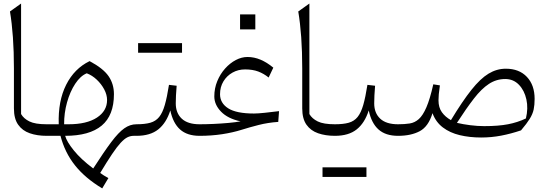

<svg xmlns="http://www.w3.org/2000/svg" viewBox="-20 -752 3052 1063"><path d="M96.7 -732.4V-120.6Q111.3 -95.2 143.1 -79.6Q174.8 -64 237.8 -64H238.3V0H237.8Q186 0 145 -14.2Q104 -28.3 80.6 -61.5Q57.1 -94.7 57.1 -151.9V-372.1Q57.1 -466.8 51.5 -545.7Q45.9 -624.5 35.2 -688.5Z M476.1 -413.6Q551.3 -373.5 581.1 -330.3Q610.8 -287.1 610.8 -230.5Q610.8 -113.3 543 -56.6Q475.1 0 340.8 0Q349.1 31.7 388.7 80.8Q428.2 129.9 496.1 180.7Q556.2 87.4 596.2 34.2Q636.2 -19 668.2 -41.5Q700.2 -64 735.4 -64H735.8V0H720.2Q702.1 0 685.3 8.3Q668.5 16.6 647.9 38.8Q627.4 61 600.3 101.3Q573.2 141.6 534.7 205.6Q543 211.9 555.2 219.5Q567.4 227.1 580.1 233.9L545.9 291Q451.7 234.4 395.3 163.6Q338.9 92.8 314.9 0H238.3Q223.6 0 223.6 -30.8V-33.2Q223.6 -64 238.3 -64H305.2Q300.8 -192.4 346.2 -282.5Q391.6 -372.6 476.1 -413.6ZM460.4 -346.2Q425.3 -332 396.5 -288.3Q367.7 -244.6 351.1 -185.1Q334.5 -125.5 335 -64H359.4Q460 -64 516.4 -100.8Q572.8 -137.7 572.8 -198.2Q572.8 -227.5 556.9 -257.3Q541 -287.1 515.6 -311Q490.2 -335 460.4 -346.2Z M744.6 -460V-513.2H987.8V-460ZM735.8 0Q721.2 0 721.2 -30.8V-33.2Q721.2 -64 735.8 -64Q782.2 -64 812.3 -72.5Q842.3 -81.1 861.1 -104.2Q879.9 -127.4 892.3 -170.4Q904.8 -213.4 915.5 -282.2L958 -277.3Q955.6 -248.5 954.3 -223.9Q953.1 -199.2 953.1 -179.7Q953.1 -126 986.3 -95Q1019.5 -64 1085 -64H1085.4V0H1085Q1016.6 0 977.3 -34.9Q938 -69.8 922.9 -140.6Q900.9 -71.3 856.2 -35.6Q811.5 0 735.8 0Z M1350.1 -436.5Q1387.2 -436.5 1422.9 -421.4Q1458.5 -406.2 1493.2 -377.4L1467.3 -322.8Q1440.9 -344.2 1409.9 -356Q1378.9 -367.7 1336.9 -367.7Q1298.8 -367.7 1267.3 -350.1Q1235.8 -332.5 1217 -301.5Q1198.2 -270.5 1198.2 -230.5Q1198.2 -181.2 1243.4 -152.3Q1288.6 -123.5 1386.2 -123.5Q1408.7 -123.5 1447.5 -127.7Q1486.3 -131.8 1524.9 -136.7L1520.5 -77.1Q1463.4 -73.2 1411.9 -60.1Q1360.4 -46.9 1316.9 -33.2Q1269 -18.1 1209.7 -9Q1150.4 0 1085.4 0Q1070.8 0 1070.8 -30.8V-33.2Q1070.8 -64 1085.4 -64Q1120.6 -64 1163.1 -65.9Q1205.6 -67.9 1245.6 -71.5Q1285.6 -75.2 1312 -80.1Q1241.2 -95.2 1203.9 -133.8Q1166.5 -172.4 1166.5 -217.8Q1166.5 -263.2 1182.9 -302.7Q1199.2 -342.3 1226.3 -372.6Q1253.4 -402.8 1285.6 -419.7Q1317.9 -436.5 1350.1 -436.5ZM1309.1 -672.4H1393.6V-589.4H1309.1Z M1692.9 -732.4V-120.6Q1707.5 -95.2 1739.3 -79.6Q1771 -64 1834 -64H1834.5V0H1834Q1782.2 0 1741.2 -14.2Q1700.2 -28.3 1676.8 -61.5Q1653.3 -94.7 1653.3 -151.9V-372.1Q1653.3 -466.8 1647.7 -545.7Q1642.1 -624.5 1631.3 -688.5Z M1765.6 227.5V174.3H2008.8V227.5ZM1834.5 0Q1819.8 0 1819.8 -30.8V-33.2Q1819.8 -64 1834.5 -64Q1880.9 -64 1910.9 -72.5Q1940.9 -81.1 1959.7 -104.2Q1978.5 -127.4 1991 -170.4Q2003.4 -213.4 2014.2 -282.2L2056.6 -277.3Q2054.2 -248.5 2053 -223.9Q2051.8 -199.2 2051.8 -179.7Q2051.8 -126 2085 -95Q2118.2 -64 2183.6 -64H2184.1V0H2183.6Q2115.2 0 2075.9 -34.9Q2036.6 -69.8 2021.5 -140.6Q1999.5 -71.3 1954.8 -35.6Q1910.2 0 1834.5 0Z M2780.3 -371.6Q2854.5 -371.6 2897.2 -326.2Q2939.9 -280.8 2939.9 -204.6Q2939.9 -170.9 2934.6 -145.8Q2929.2 -120.6 2913.1 -94.5Q2897 -68.4 2864.7 -30.3Q2808.1 -11.2 2754.4 -1Q2700.7 9.3 2643.6 9.3Q2580.1 9.3 2525.6 -3.7Q2471.2 -16.6 2431.9 -46.4Q2392.6 -76.2 2374.5 -125.5Q2352.1 -51.3 2303.7 -25.6Q2255.4 0 2184.1 0Q2169.4 0 2169.4 -30.8V-33.2Q2169.4 -64 2184.1 -64Q2220.2 -64 2248.3 -68.4Q2276.4 -72.8 2298.8 -92.8Q2321.3 -112.8 2340.8 -158Q2360.4 -203.1 2378.9 -285.2L2415.5 -279.3Q2411.1 -251 2409.4 -231.2Q2407.7 -211.4 2407.7 -196.8Q2407.7 -156.7 2426.5 -130.6Q2445.3 -104.5 2476.6 -86.9Q2540.5 -192.4 2590.1 -254.6Q2639.6 -316.9 2684.8 -344.2Q2730 -371.6 2780.3 -371.6ZM2777.3 -314.5Q2728 -314.5 2686.8 -287.4Q2645.5 -260.3 2603.8 -206.3Q2562 -152.3 2509.8 -71.8Q2543 -64 2583.5 -58.8Q2624 -53.7 2660.6 -53.7Q2739.3 -53.7 2792.5 -64Q2845.7 -74.2 2891.6 -96.2Q2905.3 -151.9 2894.3 -201.7Q2883.3 -251.5 2852.8 -283Q2822.3 -314.5 2777.3 -314.5Z"/></svg>

Font: Pinar-DS3-FD Light
Style: Regular
Weight: 300
Designer: Amin Abedi
Version: Version 3.000